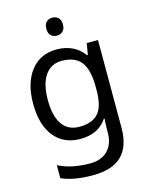

<svg xmlns="http://www.w3.org/2000/svg" viewBox="-140 -824 896 1152"><g transform="rotate(-15 307.5 -248.5)"><path d="M275 -546Q328 -546 370.5 -526Q413 -506 443 -465H448L460 -536H530V9Q530 124 471.5 182Q413 240 290 240Q172 240 97 206V125Q176 167 295 167Q364 167 403.5 126.5Q443 86 443 16V-5Q443 -17 444 -39.5Q445 -62 446 -71H442Q388 10 276 10Q172 10 113.5 -63Q55 -136 55 -267Q55 -395 113.5 -470.5Q172 -546 275 -546ZM287 -472Q220 -472 183 -418.5Q146 -365 146 -266Q146 -167 182 -114.5Q218 -62 289 -62Q370 -62 407 -105.5Q444 -149 444 -246V-267Q444 -376 406 -424Q368 -472 287 -472ZM300 -737Q278 -737 263 -723.5Q248 -710 248 -681Q248 -652 263 -638.5Q278 -625 300 -625Q320 -625 335.5 -638.5Q351 -652 351 -681Q351 -710 335.5 -723.5Q320 -737 300 -737Z"/></g></svg>

Font: BC Sans
Style: Regular
Weight: 400
Designer: Monotype Design Team
Province of B.C.
Foundry: Monotype Imaging Inc.
Version: Version 2.000;GOOG;noto-source:20170915:90ef993387c0